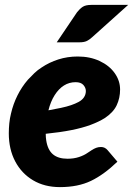

<svg xmlns="http://www.w3.org/2000/svg" viewBox="-20 -757 544 785"><path d="M225 8Q162 8 115 -20Q68 -48 42 -97.5Q16 -147 16 -212Q16 -232 18 -252.5Q20 -273 25 -293Q34 -332 51.5 -367Q69 -402 94 -431Q107 -445 120.5 -458Q134 -471 150 -481Q181 -502 218.5 -514Q256 -526 298 -526Q348 -526 387.5 -507.5Q427 -489 449 -458Q471 -427 471 -391Q471 -356 457 -326.5Q443 -297 408 -274Q384 -259 350.5 -246.5Q317 -234 271.5 -225Q226 -216 167 -210Q167 -203 167.5 -196Q168 -189 169 -183Q175 -144 196.5 -126Q218 -108 256 -108Q282 -108 303 -115Q324 -122 338 -132Q347 -138 355.5 -143.5Q364 -149 373 -152.5Q382 -156 393 -156Q409 -156 420 -143L460 -96Q405 -43 352 -17.5Q299 8 225 8ZM178 -306Q206 -311 229.5 -316Q253 -321 270.5 -327Q288 -333 301 -340Q316 -348 323.5 -359.5Q331 -371 331 -385Q331 -398 321 -409.5Q311 -421 289 -421Q263 -421 241.5 -407.5Q220 -394 203.5 -368Q187 -342 178 -306ZM354 -737H504L357 -605Q345 -594 334 -589Q323 -584 305 -584H212L295 -707Q306 -721 318 -729Q330 -737 354 -737Z"/></svg>

Font: Aleo Black
Style: Italic
Weight: 900
Italic angle: -7°
Designer: Alessio Laiso
Foundry: Alessio Laiso
Version: Version 2.001;gftools[0.9.29]